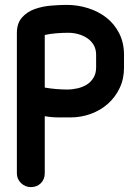

<svg xmlns="http://www.w3.org/2000/svg" viewBox="-20 -755 550 785"><path d="M487 -478Q487 -432 469 -394.5Q451 -357 421 -330.5Q391 -304 351.5 -289.5Q312 -275 269 -275H219Q190 -275 163 -280V-47Q163 -22 147 -6Q131 10 106 10Q83 10 66 -6.5Q49 -23 49 -46V-620Q49 -660 70 -683.5Q91 -707 122 -718Q153 -729 188.5 -732Q224 -735 253 -735Q298 -735 340.5 -721.5Q383 -708 415.5 -682.5Q448 -657 467.5 -618.5Q487 -580 487 -531ZM373 -531Q373 -554 363 -571Q353 -588 336.5 -599Q320 -610 300 -615.5Q280 -621 259 -621Q237 -621 211 -619Q185 -617 163 -612V-397Q185 -393 209.5 -391Q234 -389 255 -389Q276 -389 297.5 -394Q319 -399 335.5 -409.5Q352 -420 362.5 -437.5Q373 -455 373 -479Z"/></svg>

Font: VDS
Style: Bold
Weight: 700
Designer: artmaker
Foundry: artmaker
Version: Version 1.000 2009 initial release